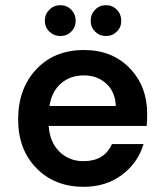

<svg xmlns="http://www.w3.org/2000/svg" viewBox="-20 -709 632 741"><path d="M303 12Q191 12 120.5 -60Q50 -132 50 -248Q50 -367 120 -441.5Q190 -516 304 -516Q413 -516 480.5 -446Q548 -376 548 -270Q548 -241 546 -223H168Q172 -160 209.5 -123.5Q247 -87 302 -87Q383 -87 412 -153H534Q512 -80 450.5 -34Q389 12 303 12ZM255 -587Q238 -570 213 -570Q188 -570 170.5 -587Q153 -604 153 -629Q153 -654 170.5 -671.5Q188 -689 213 -689Q238 -689 255 -671.5Q272 -654 272 -629Q272 -604 255 -587ZM431 -587Q414 -570 389 -570Q364 -570 347 -587Q330 -604 330 -629Q330 -654 347 -671.5Q364 -689 389 -689Q414 -689 431 -671.5Q448 -654 448 -629Q448 -604 431 -587ZM171 -300H427Q425 -354 390.5 -386Q356 -418 303 -418Q252 -418 216 -387.5Q180 -357 171 -300Z"/></svg>

Font: AWOL-DM SemiBold
Style: Regular
Weight: 600
Designer: Colophon Foundry, Jonny Pinhorn, Mikhail Sharanda
Foundry: Colophon Foundry
Version: Version 1.000;Glyphs 3.2.3 (3260)